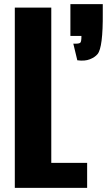

<svg xmlns="http://www.w3.org/2000/svg" viewBox="-20 -916 521 936"><path d="M52.2 0V-878.9H230V-122.1H404.8V0ZM348.6 -703.1Q366.2 -703.1 371.6 -708Q377 -712.9 377 -740.7H323.2V-896H481V-853Q482.4 -684.6 455.6 -652.3Q442.4 -636.7 418 -627Q393.6 -617.2 356.9 -622.1L337.4 -703.1Z"/></svg>

Font: Oswald-Bold
Style: Bold
Weight: 700
Designer: vernon adams
Foundry: vernon adams
Version: Version 2.002; ttfautohint (v0.92.18-e454-dirty) -l 8 -r 50 